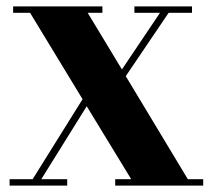

<svg xmlns="http://www.w3.org/2000/svg" viewBox="-20 -580 665 600"><path d="M615 -20V0H340V-20H390L251 -248L109 -20H190V0H10V-20H82L238 -270L74 -540H21V-560H300V-540H254L361 -363L480 -540H400V-560H580V-540H507L373 -342L567 -20Z"/></svg>

Font: Rozha One
Style: Regular
Weight: 400
Designer: Tim Donaldson, Indian Type Foundry
Foundry: Indian Type Foundry
Version: Version 1.301;PS 1.0;hotconv 1.0.78;makeotf.lib2.5.61930; tt